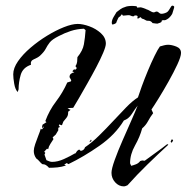

<svg xmlns="http://www.w3.org/2000/svg" viewBox="-20 -572 663 682"><path d="M420 90Q402 90 389 75.5Q376 61 376 42Q376 28 387.5 -4Q399 -36 415.5 -73.5Q432 -111 447 -145Q462 -179 469 -197Q459 -184 448 -167Q437 -150 420 -144Q389 -93 333 -54Q277 -15 223 11L217 7L213 10L208 11L214 16Q199 21 184 22.5Q169 24 154 24Q150 19 144 15Q138 11 130 11Q124 6 119.5 0.5Q115 -5 109 -9Q100 -21 100 -36Q100 -45 105 -60Q110 -75 116 -90Q122 -105 125 -115L129 -112L135 -120V-123L130 -117L129 -119L131 -129L145 -138L141 -142Q155 -180 179 -211.5Q203 -243 219 -279L232 -283L233 -287L227 -298Q227 -306 232 -310Q237 -314 244 -315L238 -318L237 -319L244 -327L246 -323L253 -330L248 -337Q253 -344 254 -352.5Q255 -361 255 -369Q274 -392 278 -414.5Q282 -437 284 -465L278 -470Q253 -469 231.5 -462Q210 -455 189 -444Q165 -432 156.5 -421Q148 -410 142.5 -399Q137 -388 122 -374Q114 -367 100.5 -361.5Q87 -356 90 -342Q61 -332 53.5 -306Q46 -280 46 -254Q45 -253 44.5 -250Q44 -247 43 -245Q34 -254 30.5 -274.5Q27 -295 27 -308Q27 -330 44 -354.5Q61 -379 88.5 -402.5Q116 -426 147 -445Q178 -464 207 -475.5Q236 -487 256 -487Q274 -487 297.5 -478.5Q321 -470 338.5 -454Q356 -438 356 -417Q356 -407 346.5 -384.5Q337 -362 322 -333.5Q307 -305 290.5 -276Q274 -247 260.5 -223.5Q247 -200 240 -189L220 -188L229 -182L232 -183L222 -175V-171Q222 -161 216 -153.5Q210 -146 205 -140L200 -127L190 -130L189 -126L193 -121L187 -118V-109L178 -94L167 -84L170 -78Q165 -70 159 -61Q153 -52 151 -42L147 -44L137 -33L141 -29L138 -23L145 -3Q150 -1 155 1Q160 3 165 3Q185 3 207 -7Q229 -17 246 -27H248L254 -36L261 -41L267 -36Q279 -38 282 -49Q306 -65 331.5 -90Q357 -115 381.5 -141.5Q406 -168 428.5 -191Q451 -214 470 -226Q474 -239 483.5 -265Q493 -291 505 -320Q517 -349 529 -373.5Q541 -398 548 -407Q555 -409 562.5 -411Q570 -413 577 -413Q590 -413 606.5 -406.5Q623 -400 623 -384Q623 -371 610 -343Q597 -315 579 -283Q561 -251 544 -223.5Q527 -196 518 -183L524 -170Q514 -157 506 -142Q498 -127 485 -116Q477 -86 459.5 -55Q442 -24 442 8L446 17Q454 15 463 11.5Q472 8 478 0L485 -2L494 -1Q514 -16 534.5 -30.5Q555 -45 574 -60L578 -58Q541 -24 504 12Q467 48 433 86Q431 87 427 88.5Q423 90 420 90ZM590 -65 586 -68 589 -76 592 -77 595 -73ZM298 -67V-68L303 -76L305 -74L304 -70ZM389 -488Q387 -487 384.5 -486Q382 -485 380 -485Q377 -485 377 -491Q377 -501 384 -512.5Q391 -524 394 -529Q400 -534 408 -539.5Q416 -545 424 -547Q432 -551 451 -551Q456 -551 458.5 -550.5Q461 -550 464 -550Q466 -550 466.5 -547Q467 -544 469 -545L479 -546Q482 -546 490.5 -543Q499 -540 500 -539Q505 -538 515 -532Q525 -526 530 -529Q534 -531 536 -531Q541 -531 544.5 -527Q548 -523 553 -523Q562 -523 572 -528Q576 -530 580 -536Q584 -542 588 -549Q590 -552 593 -552Q595 -552 597.5 -550Q600 -548 598 -543Q596 -538 594 -530Q592 -522 590 -520Q588 -516 580 -508Q579 -507 573.5 -503.5Q568 -500 563 -500Q561 -500 560 -500.5Q559 -501 555 -499Q554 -498 554 -496Q554 -493 548 -491Q542 -489 539 -488Q536 -488 533 -488.5Q530 -489 522 -490Q517 -497 510 -498H506Q500 -498 496 -501Q492 -504 484 -506Q482 -509 480 -510.5Q478 -512 473 -507Q473 -507 470 -506.5Q467 -506 468 -509L469 -513Q469 -518 458 -517Q457 -514 453 -514Q449 -514 444 -516.5Q439 -519 434 -518L424 -517Q421 -517 418.5 -516.5Q416 -516 414 -520Q414 -521 413.5 -521Q413 -521 413 -521Q412 -521 410.5 -518.5Q409 -516 407 -514Q401 -511 400 -508L395 -497Q394 -495 393.5 -492.5Q393 -490 389 -488Z"/></svg>

Font: Kolker Brush
Style: Regular
Weight: 400
Designer: Robert E. Leuschke
Foundry: Robert E. Leuschke
Version: Version 1.010; ttfautohint (v1.8.3)